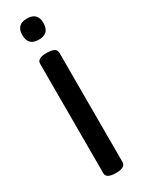

<svg xmlns="http://www.w3.org/2000/svg" viewBox="-177 -655 516 692"><g transform="rotate(-30 80.5 -309.5)"><path d="M80.6 -631.3Q124.5 -631.3 124.5 -587.4Q124.5 -543.5 80.6 -543.5Q36.6 -543.5 36.6 -587.4Q36.6 -631.3 80.6 -631.3ZM40.5 -466.3Q40.5 -488.3 80.6 -488.3Q120.6 -488.3 120.6 -466.3V-10.7Q120.6 11.7 80.6 11.7Q40.5 11.7 40.5 -10.7Z"/></g></svg>

Font: Gayathri
Style: Regular
Weight: 400
Designer: Binoy Dominic <binoy.domenic@gmail.com>
Foundry: SMC
Version: Version 1.000